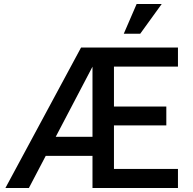

<svg xmlns="http://www.w3.org/2000/svg" viewBox="-20 -937 960 957"><path d="M7 0 384 -700H491L124 0ZM184 -160V-255H471V-160ZM441 0V-700H867V-605H548V-406H809V-312H548V-95H867V0ZM679 -769H597L661 -917H786Z"/></svg>

Font: Inclusive Sans Medium
Style: Regular
Weight: 500
Designer: Olivia King
Foundry: Olivia King
Version: Version 2.004